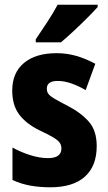

<svg xmlns="http://www.w3.org/2000/svg" viewBox="-20 -786 461 816"><path d="M391 -165Q391 -80 340.5 -35Q290 10 194 10Q149 10 109.5 3Q70 -4 33 -21V-159Q67 -140 107.5 -127Q148 -114 184 -114Q241 -114 241 -155Q241 -167 235 -177.5Q229 -188 209 -200.5Q189 -213 148 -232Q91 -260 61.5 -299.5Q32 -339 32 -401Q32 -477 82 -518.5Q132 -560 220 -560Q264 -560 304 -548.5Q344 -537 385 -515L344 -403Q315 -420 284.5 -431Q254 -442 225 -442Q179 -442 179 -409Q179 -397 185 -388Q191 -379 210 -367.5Q229 -356 268 -336Q324 -307 357.5 -269Q391 -231 391 -165ZM395 -756Q379 -738 351.5 -710.5Q324 -683 294 -655Q264 -627 239 -606H132V-619Q157 -656 182 -694Q207 -732 225 -766H395Z"/></svg>

Font: Noto Sans Armenian Condensed ExtraBold
Style: Regular
Weight: 800
Width: 3
Designer: Monotype Design Team
Foundry: Monotype Imaging Inc.
Version: Version 2.008; ttfautohint (v1.8.4.7-5d5b)